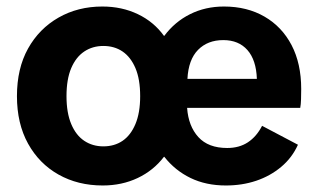

<svg xmlns="http://www.w3.org/2000/svg" viewBox="-20 -557 971 589"><path d="M295 12Q219 12 159.5 -21.5Q100 -55 66 -116.5Q32 -178 32 -262Q32 -347 66 -408Q100 -469 159.5 -503Q219 -537 294 -537Q354 -537 403 -513.5Q452 -490 483 -447H484Q516 -490 563 -513.5Q610 -537 667 -537Q738 -537 791.5 -506Q845 -475 874.5 -418.5Q904 -362 904 -284Q904 -269 903.5 -252.5Q903 -236 901 -226H554Q558 -170 588.5 -136.5Q619 -103 677 -103Q714 -103 740.5 -120.5Q767 -138 784 -171L894 -113Q876 -73 842.5 -45Q809 -17 766 -2.5Q723 12 673 12Q612 12 564.5 -11Q517 -34 484 -76H483Q451 -34 402.5 -11Q354 12 295 12ZM297 -108Q331 -108 356 -125Q381 -142 395.5 -176.5Q410 -211 410 -262Q410 -314 395.5 -348Q381 -382 356 -399Q331 -416 297 -416Q264 -416 238.5 -399Q213 -382 198.5 -348Q184 -314 184 -262Q184 -211 198.5 -176.5Q213 -142 238.5 -125Q264 -108 297 -108ZM555 -315H768Q766 -373 739 -403.5Q712 -434 665 -434Q617 -434 587.5 -404Q558 -374 555 -315Z"/></svg>

Font: TikTok Sans 24pt
Style: Bold
Weight: 700
Version: Version 4.000